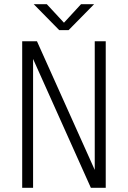

<svg xmlns="http://www.w3.org/2000/svg" viewBox="-20 -897 610 917"><path d="M429.5 -877 307.5 -753H263L141 -877H203.5L285.5 -788.5L367 -877ZM432.5 -700H485V0H414L138 -615.5V0H86V-700H156.5L432.5 -85.5Z"/></svg>

Font: League Mono Narrow UltraLight
Style: Regular
Weight: 200
Width: 3
Designer: Tyler Finck
Foundry: The League of Moveable Type / Tyler Finck
Version: Version 2.210